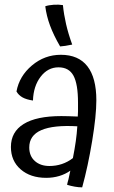

<svg xmlns="http://www.w3.org/2000/svg" viewBox="-20 -773 492 827"><path d="M395 -341Q395 -275 377 -166Q359 -57 334 34Q319 34 302 31Q285 28 269 23Q270 19 271 13.5Q272 8 275 -1Q278 -17 280 -24.5Q282 -32 283 -38Q262 -23 235.5 -15Q209 -7 179 -7Q111 -7 69 -43.5Q27 -80 27 -140Q27 -205 82 -239Q137 -273 244 -273Q260 -273 275 -272.5Q290 -272 315 -271Q316 -281 316 -293Q316 -305 316 -331Q316 -411 296.5 -447Q277 -483 232 -483Q186 -483 155 -442.5Q124 -402 122 -340Q94 -344 77 -353.5Q60 -363 51 -379Q63 -445 117.5 -491Q172 -537 242 -537Q318 -537 356.5 -487.5Q395 -438 395 -341ZM106 -138Q106 -101 130 -79.5Q154 -58 193 -58Q221 -58 246.5 -66.5Q272 -75 294 -92Q302 -133 306.5 -165Q311 -197 313 -229Q210 -235 158 -212.5Q106 -190 106 -138ZM251 -751Q255 -711 264.5 -669.5Q274 -628 291 -581Q273 -577 261.5 -575.5Q250 -574 239 -573Q211 -621 195.5 -663Q180 -705 175 -746Q189 -751 211 -752.5Q233 -754 251 -751Z"/></svg>

Font: Atma
Style: Regular
Weight: 400
Designer: Gregori Vincens, Jeremie Hornus, Riccardo Olocco, Yoann Minet.
Foundry: black foundry
Version: Version 1.102;PS 1.100;hotconv 1.0.86;makeotf.lib2.5.63406